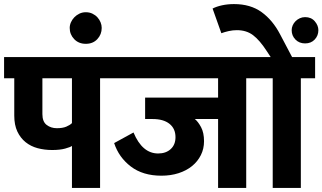

<svg xmlns="http://www.w3.org/2000/svg" viewBox="-30 -922 1582 942"><path d="M541 -538H461V0H323V-206Q315 -200 289.5 -193Q264 -186 226 -186Q188 -186 154.5 -195Q121 -204 95.5 -224.5Q70 -245 55 -277Q40 -309 40 -355V-538H-10V-642H541ZM178 -362Q178 -325 199 -309Q220 -293 249 -293Q277 -293 295 -300.5Q313 -308 323 -318V-538H178Z M312 -785Q312 -799 318 -812.5Q324 -826 334.5 -837Q345 -848 359.5 -855Q374 -862 391 -862Q409 -862 423.5 -855Q438 -848 448 -837Q458 -826 463.5 -812.5Q469 -799 469 -785Q469 -753 447.5 -730Q426 -707 391 -707Q356 -707 334 -730Q312 -753 312 -785Z M926 -338Q942 -325 956.5 -298Q971 -271 971 -229Q971 -192 955.5 -161Q940 -130 912.5 -107.5Q885 -85 846.5 -72.5Q808 -60 762 -60Q671 -60 612 -105Q553 -150 530 -220L625 -272Q668 -169 746 -169Q784 -169 807.5 -190.5Q831 -212 831 -249Q831 -291 801.5 -314.5Q772 -338 719 -338H682V-443H1040V-538H521V-642H1258V-538H1178V0H1040V-338Z M1308 -538H1238V-642H1298L1279 -671Q1244 -725 1211.5 -749.5Q1179 -774 1132 -774Q1112 -774 1092 -769.5Q1072 -765 1056 -759L1013 -880Q1032 -890 1059.5 -896Q1087 -902 1118 -902Q1199 -902 1253.5 -862.5Q1308 -823 1344 -754L1403 -642H1516V-538H1446V0H1308ZM1401 -774Q1401 -786 1406 -797.5Q1411 -809 1420 -818Q1429 -827 1441 -832.5Q1453 -838 1467 -838Q1497 -838 1514.5 -817.5Q1532 -797 1532 -774Q1532 -747 1514 -728Q1496 -709 1467 -709Q1438 -709 1419.5 -728Q1401 -747 1401 -774Z"/></svg>

Font: Ek Mukta ExtraBold
Style: Regular
Weight: 800
Designer: Girish Dalvi and Yashodeep Gholap
Foundry: Ek Type
Version: Version 2.538;PS 1.002;hotconv 16.6.51;makeotf.lib2.5.65220;